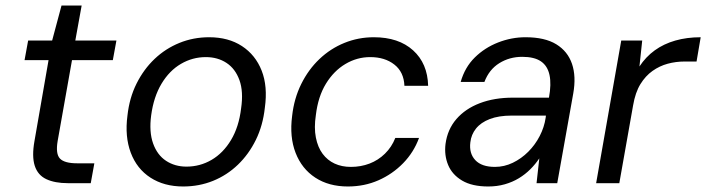

<svg xmlns="http://www.w3.org/2000/svg" viewBox="-20 -664 2560 696"><path d="M226 0Q179 0 148 -14.5Q117 -29 106 -63Q95 -97 105 -153L156 -446H69L82 -517H169L203 -644H276L253 -517H402L389 -446H241L189 -153Q181 -106 197.5 -89Q214 -72 260 -72H322L309 0Z M644 12Q575 12 525.5 -20Q476 -52 454 -110.5Q432 -169 442 -245Q449 -309 475 -361Q501 -413 540.5 -450.5Q580 -488 630.5 -508.5Q681 -529 738 -529Q808 -529 857 -497Q906 -465 928.5 -408Q951 -351 940 -273Q933 -209 907.5 -157Q882 -105 842.5 -67Q803 -29 752.5 -8.5Q702 12 644 12ZM656 -60Q705 -60 747 -84.5Q789 -109 817.5 -156.5Q846 -204 854 -271Q863 -332 848 -373.5Q833 -415 801 -436Q769 -457 726 -457Q678 -457 636 -432.5Q594 -408 565.5 -360.5Q537 -313 528 -246Q520 -186 535 -144Q550 -102 582 -81Q614 -60 656 -60Z M1241 12Q1172 12 1123 -20Q1074 -52 1051.5 -110Q1029 -168 1039 -244Q1046 -307 1072 -359.5Q1098 -412 1138 -450Q1178 -488 1228.5 -508.5Q1279 -529 1335 -529Q1425 -529 1477.5 -481.5Q1530 -434 1532 -353H1446Q1444 -403 1409.5 -430Q1375 -457 1322 -457Q1274 -457 1232 -432Q1190 -407 1161.5 -360.5Q1133 -314 1125 -247Q1118 -201 1125 -165.5Q1132 -130 1149.5 -106.5Q1167 -83 1193 -71Q1219 -59 1252 -59Q1288 -59 1319.5 -71Q1351 -83 1375.5 -107Q1400 -131 1413 -164H1499Q1480 -112 1441.5 -72.5Q1403 -33 1352 -10.5Q1301 12 1241 12Z M1750 12Q1691 12 1655 -9.5Q1619 -31 1604.5 -66Q1590 -101 1595 -142Q1602 -195 1634.5 -232.5Q1667 -270 1719.5 -290Q1772 -310 1839 -310H1970Q1979 -359 1972 -392Q1965 -425 1941 -441.5Q1917 -458 1873 -458Q1827 -458 1790 -435Q1753 -412 1736 -367H1650Q1665 -420 1701 -455.5Q1737 -491 1785.5 -510Q1834 -529 1885 -529Q1955 -529 1996.5 -503.5Q2038 -478 2053.5 -432.5Q2069 -387 2058 -325L2000 0H1925L1935 -90Q1921 -69 1902.5 -50.5Q1884 -32 1861 -18Q1838 -4 1810 4Q1782 12 1750 12ZM1774 -59Q1808 -59 1839 -74Q1870 -89 1895 -114Q1920 -139 1936.5 -171Q1953 -203 1958 -237L1959 -245H1835Q1788 -245 1755.5 -232.5Q1723 -220 1705.5 -198Q1688 -176 1685 -148Q1680 -108 1703 -83.5Q1726 -59 1774 -59Z M2141 0 2232 -517H2308L2298 -423Q2321 -458 2353.5 -481.5Q2386 -505 2428 -517Q2470 -529 2520 -529L2505 -441H2462Q2430 -441 2400.5 -433Q2371 -425 2345.5 -407Q2320 -389 2301.5 -359Q2283 -329 2275 -282L2225 0Z"/></svg>

Font: DM Sans 11pt
Style: Italic
Weight: 400
Italic angle: -10°
Version: Version 4.004;gftools[0.9.30]